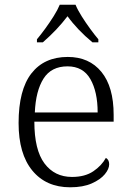

<svg xmlns="http://www.w3.org/2000/svg" viewBox="-20 -786 554 816"><path d="M278 10Q176 10 117.5 -61Q59 -132 59 -263Q59 -404 113.5 -474Q168 -544 268 -544Q359 -544 411 -480.5Q463 -417 463 -298V-269H126Q126 -149 169 -91.5Q212 -34 286 -34Q341 -34 376.5 -58Q412 -82 430 -115Q444 -107 444 -88Q444 -68 425.5 -45.5Q407 -23 370 -6.5Q333 10 278 10ZM395 -308Q395 -396 364 -450Q333 -504 267 -504Q198 -504 165 -452Q132 -400 128 -308ZM137 -619Q153 -638 172 -664Q191 -690 208 -717Q225 -744 234 -766H301Q310 -744 327 -717Q344 -690 363 -664Q382 -638 398 -619V-606H373Q309 -659 267 -717Q244 -687 219 -660.5Q194 -634 162 -606H137Z"/></svg>

Font: Noto Serif Hentaigana Light
Style: Regular
Weight: 300
Designer: Kazuhiro Yamada
Foundry: nipponia
Version: Version 1.000; ttfautohint (v1.8.4.7-5d5b)